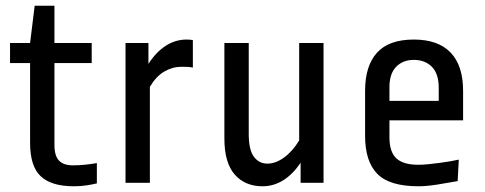

<svg xmlns="http://www.w3.org/2000/svg" viewBox="-20 -638 1691 670"><path d="M85 -418H15V-488H85L101 -618H170V-488H300V-418H170V-132Q170 -94 186 -77.5Q202 -61 234 -61Q256 -61 279.5 -63.5Q303 -66 318 -69V2Q301 6 281 9Q261 12 238 12Q159 12 122 -23Q85 -58 85 -139Z M418 0V-488H498V-415Q524 -456 558 -478Q592 -500 631 -500Q645 -500 653 -498V-402Q645 -404 636.5 -404.5Q628 -405 614 -405Q582 -405 553.5 -388.5Q525 -372 503 -335V0Z M1109 -488V0H1029V-70Q1002 -30 968.5 -9Q935 12 896 12Q835 12 799 -29Q763 -70 763 -155V-488H848V-170Q848 -115 866 -91Q884 -67 913 -67Q942 -67 971.5 -88.5Q1001 -110 1024 -148V-488Z M1254 -321Q1254 -408 1295.5 -454Q1337 -500 1424 -500Q1509 -500 1552.5 -454.5Q1596 -409 1596 -321V-218H1339V-159Q1339 -108 1363 -85.5Q1387 -63 1440 -63Q1456 -63 1475 -65Q1494 -67 1513.5 -69.5Q1533 -72 1550.5 -75Q1568 -78 1581 -81L1577 -6Q1544 0 1506.5 6Q1469 12 1440 12Q1339 12 1296.5 -31.5Q1254 -75 1254 -164ZM1339 -286H1511V-331Q1511 -381 1487 -405Q1463 -429 1424 -429Q1386 -429 1362.5 -405Q1339 -381 1339 -334Z"/></svg>

Font: Ropa Sans
Style: Regular
Weight: 400
Designer: Botio Nikoltchev
Foundry: Botjo Nikoltchev
Version: Version 1.002